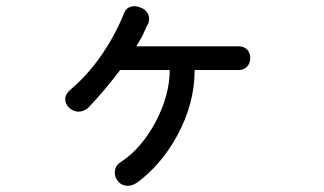

<svg xmlns="http://www.w3.org/2000/svg" viewBox="-20 -602 1040 617"><path d="M377.9 -557.6Q350.6 -490.2 307.6 -426.8Q261.7 -360.4 207 -314.5Q190.4 -300.8 189.5 -284.2Q189.5 -268.6 201.2 -256.8Q212.9 -245.1 229.5 -243.2Q247.1 -242.2 262.7 -254.9Q282.2 -274.4 315.4 -313.5Q345.7 -349.6 366.2 -377H525.4Q525.4 -296.9 480.5 -210.9Q434.6 -125 369.1 -82Q351.6 -71.3 349.6 -53.7Q346.7 -37.1 356.4 -23.4Q366.2 -8.8 381.8 -5.9Q400.4 -2 419.9 -14.6Q497.1 -71.3 548.8 -165Q605.5 -268.6 605.5 -377H748Q764.6 -377 775.4 -389.6Q784.2 -400.4 784.2 -415Q784.2 -430.7 775.4 -441.4Q764.6 -453.1 748 -453.1H418Q428.7 -470.7 436.5 -484.4Q441.4 -494.1 452.1 -518.6L456.1 -525.4Q462.9 -543 455.1 -558.6Q447.3 -572.3 430.7 -578.1Q414.1 -585 399.4 -580.1Q383.8 -575.2 377.9 -557.6Z"/></svg>

Font: GungsuhChe
Style: Regular
Weight: 400
Monospace: yes
Version: Version 2.21